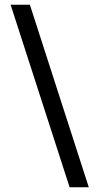

<svg xmlns="http://www.w3.org/2000/svg" viewBox="-20 -731 409 812"><path d="M24.9 -710.9 274.4 61H355.5L106.4 -710.9Z"/></svg>

Font: Roboto Condensed
Style: Regular
Weight: 400
Designer: Google
Version: Version 2.134; 2016